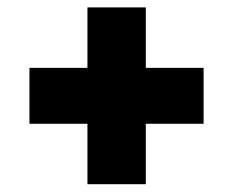

<svg xmlns="http://www.w3.org/2000/svg" viewBox="-20 -632 613 505"><path d="M210 -147.5V-306.5H57.5V-453.5H210V-612.5H363.5V-453.5H515.5V-306.5H363.5V-147.5Z"/></svg>

Font: Encode Sans SmExp XBd
Style: Regular
Weight: 800
Width: 6
Designer: Multiple Designers
Foundry: Impallari Type
Version: Version 3.002; ttfautohint (v1.8.3) -l 8 -r 50 -G 200 -x 14 